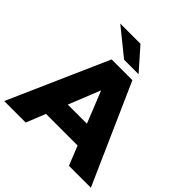

<svg xmlns="http://www.w3.org/2000/svg" viewBox="-244 -1092 1275 1275"><g transform="rotate(45 393.0 -454.5)"><path d="M-14 0 295 -700H490L800 0H594L352 -603H430L188 0ZM155 -136 206 -282H548L599 -136ZM355 -757 167 -909H357L491 -757Z"/></g></svg>

Font: MOST Montserrat ExtraBold
Style: Regular
Weight: 800
Designer: Julieta Ulanovsky
Foundry: Julieta Ulanovsky
Version: Version 8.000;March 11, 2024;FontCreator 15.0.0.2926 64-bit